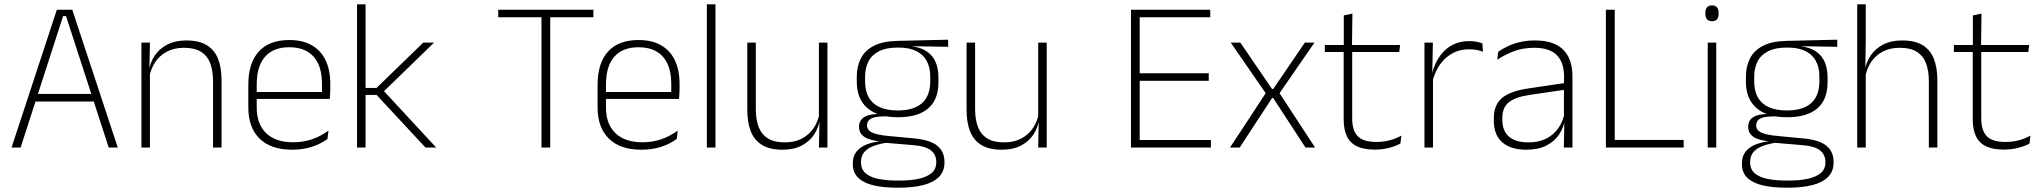

<svg xmlns="http://www.w3.org/2000/svg" viewBox="-20 -684 9463 890"><path d="M33.5 0 243.5 -639H315L526 0H484L286 -609.5H272.5L75.5 0ZM133 -213.5V-248.5H426V-213.5Z M967.5 0V-308Q967.5 -356 954.5 -390.5Q941.5 -425 912 -443.8Q882.5 -462.5 833 -462.5Q787.5 -462.5 753.5 -444.5Q719.5 -426.5 699 -395.2Q678.5 -364 671.5 -324L660.5 -356H670.5Q676 -394 697 -426Q718 -458 755 -477.2Q792 -496.5 844 -496.5Q903.5 -496.5 939.2 -474.2Q975 -452 991 -410.8Q1007 -369.5 1007 -311.5V0ZM635.5 0V-486.5H675L672.5 -362.5L675 -361V0Z M1334 10Q1236 10 1183.5 -41.2Q1131 -92.5 1131 -187V-290.5Q1131 -391.5 1179.5 -445Q1228 -498.5 1321 -498.5Q1383 -498.5 1425.2 -474.2Q1467.5 -450 1489.2 -404.8Q1511 -359.5 1511 -295.5V-278Q1511 -265.5 1510.5 -252.8Q1510 -240 1508.5 -225.5H1472Q1472.5 -245.5 1472.5 -263.2Q1472.5 -281 1472.5 -296Q1472.5 -350.5 1455.2 -388Q1438 -425.5 1404.2 -445.2Q1370.5 -465 1321 -465Q1247 -465 1208.5 -421Q1170 -377 1170 -293V-245V-239V-184.5Q1170 -147 1181 -117.5Q1192 -88 1213.2 -67.2Q1234.5 -46.5 1266 -35.5Q1297.5 -24.5 1339 -24.5Q1386 -24.5 1426.5 -38.5Q1467 -52.5 1502.5 -78.5L1498 -40Q1467.5 -17 1425.8 -3.5Q1384 10 1334 10ZM1151 -225.5V-257.5H1498.5V-225.5Z M1952.5 0 1725.5 -244H1667.5V-276.5H1725.5L1942 -486.5H1992L1753 -254.5V-269L2002 0ZM1635 0V-664H1674.5V0Z M2490 0V-634.5H2530.5V0ZM2289.5 -604V-639H2730.5V-604Z M2953 10Q2855 10 2802.5 -41.2Q2750 -92.5 2750 -187V-290.5Q2750 -391.5 2798.5 -445Q2847 -498.5 2940 -498.5Q3002 -498.5 3044.2 -474.2Q3086.5 -450 3108.2 -404.8Q3130 -359.5 3130 -295.5V-278Q3130 -265.5 3129.5 -252.8Q3129 -240 3127.5 -225.5H3091Q3091.5 -245.5 3091.5 -263.2Q3091.5 -281 3091.5 -296Q3091.5 -350.5 3074.2 -388Q3057 -425.5 3023.2 -445.2Q2989.5 -465 2940 -465Q2866 -465 2827.5 -421Q2789 -377 2789 -293V-245V-239V-184.5Q2789 -147 2800 -117.5Q2811 -88 2832.2 -67.2Q2853.5 -46.5 2885 -35.5Q2916.5 -24.5 2958 -24.5Q3005 -24.5 3045.5 -38.5Q3086 -52.5 3121.5 -78.5L3117 -40Q3086.5 -17 3044.8 -3.5Q3003 10 2953 10ZM2770 -225.5V-257.5H3117.5V-225.5Z M3256.5 0V-664H3296.5V0Z M3483.5 -486.5V-178.5Q3483.5 -130.5 3496.5 -96Q3509.5 -61.5 3539 -42.8Q3568.5 -24 3618 -24Q3664 -24 3697.8 -42Q3731.5 -60 3752.2 -91.2Q3773 -122.5 3779.5 -162.5L3790.5 -130.5H3780.5Q3775 -93 3754 -60.8Q3733 -28.5 3696.2 -9.2Q3659.5 10 3607 10Q3548 10 3512 -12.2Q3476 -34.5 3460 -75.8Q3444 -117 3444 -175V-486.5ZM3815.5 -486.5V0H3776L3778.5 -123.5L3776 -125.5V-486.5Z M4142.5 -140.5Q4050.5 -140.5 4001 -182.8Q3951.5 -225 3951.5 -306V-328Q3951.5 -376.5 3970.5 -413.5Q3989.5 -450.5 4031 -471.8Q4072.5 -493 4139 -494.5L4375 -500V-467L4201.5 -470V-470.5Q4249 -464.5 4277.2 -444.8Q4305.5 -425 4317.8 -394.5Q4330 -364 4330 -325V-302Q4330 -222 4282.2 -181.2Q4234.5 -140.5 4142.5 -140.5ZM4139.5 153H4149Q4200 153 4238.2 144.8Q4276.5 136.5 4298.2 118.2Q4320 100 4320 69V67Q4320 32.5 4294.8 12.8Q4269.5 -7 4210 -11.5L4079 -22.5L4097.5 -23.5Q4060 -18.5 4031.5 -8.2Q4003 2 3987 20.2Q3971 38.5 3971 66.5V68Q3971 100.5 3992.2 119Q4013.5 137.5 4051.5 145.2Q4089.5 153 4139.5 153ZM4138 186Q4076.5 186 4030.5 175.5Q3984.5 165 3958.8 140.8Q3933 116.5 3933 75V73Q3933 39.5 3950.8 18Q3968.5 -3.5 3998 -14.8Q4027.5 -26 4062.5 -29.5L4061.5 -28.5Q4009 -33.5 3985.5 -50.2Q3962 -67 3962 -95.5V-96Q3962 -114 3970.8 -127Q3979.5 -140 3999 -147.5Q4018.5 -155 4049.5 -155.5V-163L4117.5 -144L4079 -144.5Q4034 -144 4016.5 -133.8Q3999 -123.5 3999 -103.5V-103Q3999 -81.5 4021.8 -70Q4044.5 -58.5 4100.5 -53.5L4217 -42.5Q4292 -35.5 4325 -8.2Q4358 19 4358 66.5V69Q4358 111 4331.8 136.8Q4305.5 162.5 4258.5 174.2Q4211.5 186 4148.5 186ZM4142 -172Q4191.5 -172 4224.8 -187Q4258 -202 4275 -232Q4292 -262 4292 -305.5V-329.5Q4292 -372 4275.5 -402Q4259 -432 4226.2 -447.8Q4193.5 -463.5 4145 -463.5H4141Q4087.5 -463.5 4054 -446.2Q4020.5 -429 4005.2 -398.5Q3990 -368 3990 -328.5V-307Q3990 -262.5 4007 -232.5Q4024 -202.5 4057.8 -187.2Q4091.5 -172 4142 -172Z M4500 -486.5V-178.5Q4500 -130.5 4513 -96Q4526 -61.5 4555.5 -42.8Q4585 -24 4634.5 -24Q4680.5 -24 4714.2 -42Q4748 -60 4768.8 -91.2Q4789.5 -122.5 4796 -162.5L4807 -130.5H4797Q4791.5 -93 4770.5 -60.8Q4749.5 -28.5 4712.8 -9.2Q4676 10 4623.5 10Q4564.5 10 4528.5 -12.2Q4492.5 -34.5 4476.5 -75.8Q4460.5 -117 4460.5 -175V-486.5ZM4832 -486.5V0H4792.5L4795 -123.5L4792.5 -125.5V-486.5Z M5222.5 0V-639H5263V0ZM5235 0V-35H5593V0ZM5245 -309.5V-344.5H5583V-309.5ZM5234 -604V-639H5590V-604Z M5681.5 0 5851 -258V-246L5685 -486.5H5729.5L5876.5 -271.5H5882L6028.5 -486.5H6073L5907 -246V-258.5L6076 0H6031.5L5882 -229.5H5876.5L5726.5 0Z M6353.5 9.5Q6302 9.5 6270.2 -5.8Q6238.5 -21 6223.5 -52.2Q6208.5 -83.5 6208.5 -130.5V-459H6248V-134.5Q6248 -79 6273.8 -52.5Q6299.5 -26 6360.5 -26Q6391 -26 6420.2 -33.2Q6449.5 -40.5 6476 -55.5L6471.5 -18.5Q6448.5 -6 6417.2 1.8Q6386 9.5 6353.5 9.5ZM6121 -443V-475.5H6470L6466 -443ZM6209 -469.5V-612.5L6249 -621L6247 -469.5Z M6619.5 -305 6606.5 -334 6617 -337.5Q6633.5 -409.5 6678.5 -451.5Q6723.5 -493.5 6791.5 -493.5Q6811 -493.5 6826 -490.2Q6841 -487 6851.5 -483L6854 -444Q6841.5 -449.5 6825 -452.5Q6808.5 -455.5 6789 -455.5Q6729.5 -455.5 6684.5 -417.5Q6639.5 -379.5 6619.5 -305ZM6583 0V-486.5H6622L6619 -338L6622.5 -334.5V0Z M7229 0 7231.5 -125 7229.5 -131.5V-290L7230 -328Q7230 -394.5 7196.5 -428.5Q7163 -462.5 7092 -462.5Q7038 -462.5 6994.8 -445.5Q6951.5 -428.5 6920.5 -407L6925 -444Q6941.5 -456 6966.2 -468.2Q6991 -480.5 7023.5 -488.5Q7056 -496.5 7096.5 -496.5Q7141.5 -496.5 7174.2 -485Q7207 -473.5 7228 -451.8Q7249 -430 7259 -399Q7269 -368 7269 -328.5V0ZM7055.5 10Q6983 10 6943.8 -24.2Q6904.5 -58.5 6904.5 -124V-136.5Q6904.5 -197.5 6942.5 -229.8Q6980.5 -262 7067.5 -274.5L7239 -300L7241 -269L7073 -244.5Q7004.5 -234.5 6974.2 -210Q6944 -185.5 6944 -138.5V-128Q6944 -77 6975 -50.5Q7006 -24 7065.5 -24Q7114 -24 7148.8 -42.2Q7183.5 -60.5 7204.8 -91.8Q7226 -123 7232.5 -162L7243 -131H7234Q7229 -94 7208 -61.8Q7187 -29.5 7149 -9.8Q7111 10 7055.5 10Z M7465 0H7424V-639H7465ZM7443 -35.5H7784.5V0H7443Z M7896 0V-486.5H7935.5V0ZM7916 -585.5Q7900.5 -585.5 7892.8 -594.5Q7885 -603.5 7885 -620.5V-624.5Q7885 -641 7892.8 -650Q7900.5 -659 7916 -659Q7931 -659 7938.8 -650Q7946.5 -641 7946.5 -624.5V-620.5Q7946.5 -603 7938.8 -594.2Q7931 -585.5 7916 -585.5Z M8264 -140.5Q8172 -140.5 8122.5 -182.8Q8073 -225 8073 -306V-328Q8073 -376.5 8092 -413.5Q8111 -450.5 8152.5 -471.8Q8194 -493 8260.5 -494.5L8496.5 -500V-467L8323 -470V-470.5Q8370.5 -464.5 8398.8 -444.8Q8427 -425 8439.2 -394.5Q8451.5 -364 8451.5 -325V-302Q8451.5 -222 8403.8 -181.2Q8356 -140.5 8264 -140.5ZM8261 153H8270.5Q8321.5 153 8359.8 144.8Q8398 136.5 8419.8 118.2Q8441.5 100 8441.5 69V67Q8441.5 32.5 8416.2 12.8Q8391 -7 8331.5 -11.5L8200.5 -22.5L8219 -23.5Q8181.5 -18.5 8153 -8.2Q8124.5 2 8108.5 20.2Q8092.5 38.5 8092.5 66.5V68Q8092.5 100.5 8113.8 119Q8135 137.5 8173 145.2Q8211 153 8261 153ZM8259.5 186Q8198 186 8152 175.5Q8106 165 8080.2 140.8Q8054.5 116.5 8054.5 75V73Q8054.5 39.5 8072.2 18Q8090 -3.5 8119.5 -14.8Q8149 -26 8184 -29.5L8183 -28.5Q8130.5 -33.5 8107 -50.2Q8083.5 -67 8083.5 -95.5V-96Q8083.5 -114 8092.2 -127Q8101 -140 8120.5 -147.5Q8140 -155 8171 -155.5V-163L8239 -144L8200.5 -144.5Q8155.5 -144 8138 -133.8Q8120.5 -123.5 8120.5 -103.5V-103Q8120.5 -81.5 8143.2 -70Q8166 -58.5 8222 -53.5L8338.5 -42.5Q8413.5 -35.5 8446.5 -8.2Q8479.5 19 8479.5 66.5V69Q8479.5 111 8453.2 136.8Q8427 162.5 8380 174.2Q8333 186 8270 186ZM8263.5 -172Q8313 -172 8346.2 -187Q8379.5 -202 8396.5 -232Q8413.5 -262 8413.5 -305.5V-329.5Q8413.5 -372 8397 -402Q8380.5 -432 8347.8 -447.8Q8315 -463.5 8266.5 -463.5H8262.5Q8209 -463.5 8175.5 -446.2Q8142 -429 8126.8 -398.5Q8111.5 -368 8111.5 -328.5V-307Q8111.5 -262.5 8128.5 -232.5Q8145.5 -202.5 8179.2 -187.2Q8213 -172 8263.5 -172Z M8921 0V-308Q8921 -356 8908 -390.5Q8895 -425 8865.5 -443.8Q8836 -462.5 8786.5 -462.5Q8740.5 -462.5 8706.8 -444.5Q8673 -426.5 8652.8 -395.5Q8632.5 -364.5 8625.5 -324L8612 -356H8624Q8629.5 -394 8650.8 -426Q8672 -458 8708.8 -477.2Q8745.5 -496.5 8797.5 -496.5Q8857 -496.5 8892.8 -474.2Q8928.5 -452 8944.5 -410.8Q8960.5 -369.5 8960.5 -311.5V0ZM8589 0V-664H8628.5V-498.5L8626.5 -359L8628.5 -355V0Z M9269.5 9.5Q9218 9.5 9186.2 -5.8Q9154.5 -21 9139.5 -52.2Q9124.5 -83.5 9124.5 -130.5V-459H9164V-134.5Q9164 -79 9189.8 -52.5Q9215.5 -26 9276.5 -26Q9307 -26 9336.2 -33.2Q9365.5 -40.5 9392 -55.5L9387.5 -18.5Q9364.5 -6 9333.2 1.8Q9302 9.5 9269.5 9.5ZM9037 -443V-475.5H9386L9382 -443ZM9125 -469.5V-612.5L9165 -621L9163 -469.5Z"/></svg>

Font: Anek Telugu ExtraLight
Style: Regular
Weight: 250
Version: Version 1.003